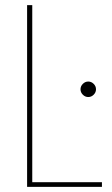

<svg xmlns="http://www.w3.org/2000/svg" viewBox="-20 -724 435 744"><path d="M85 -704H105V-18H375V0H85ZM322 -348Q310 -348 301 -357Q292 -366 292 -378Q292 -390 301 -399Q310 -408 322 -408Q334 -408 343 -399Q352 -390 352 -378Q352 -366 343 -357Q334 -348 322 -348Z"/></svg>

Font: Fz Poppins Thin
Style: Regular
Weight: 100
Designer: Ninad Kale (Devanagari), Jonny Pinhorn (Latin)
Foundry: Indian Type Foundry
Version: Vit hóa bi Vntype.Com & FontZin.Com